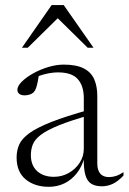

<svg xmlns="http://www.w3.org/2000/svg" viewBox="-20 -710 496 740"><path d="M326 -287.5 328.5 -267Q252.5 -245.5 207 -227Q161.5 -208.5 138 -190.8Q114.5 -173 106.8 -154Q99 -135 99 -112Q99 -72.5 123.2 -50.5Q147.5 -28.5 187.5 -28.5Q219 -28.5 245.2 -43.5Q271.5 -58.5 287.2 -83Q303 -107.5 303 -136.5V-332Q303 -378.5 280 -404.8Q257 -431 204 -431Q181.5 -431 156.2 -425Q131 -419 101.5 -405.5L130.5 -424Q128 -408 125.2 -394.2Q122.5 -380.5 119 -370.5Q115.5 -360.5 110.5 -355.5Q105 -349 95 -345.8Q85 -342.5 75 -342.5Q62 -342.5 54.5 -348.2Q47 -354 47 -363.5Q47 -378.5 64.2 -395.5Q81.5 -412.5 108.5 -427.5Q135.5 -442.5 166.5 -451.8Q197.5 -461 225.5 -461Q274 -461 302.5 -446.5Q331 -432 343 -404.8Q355 -377.5 355 -340V-81Q355 -61.5 360.8 -49.8Q366.5 -38 376.5 -32.8Q386.5 -27.5 400 -27.5Q414 -27.5 427 -31.8Q440 -36 456 -46.5V-33.5Q435 -11 414.8 -1.5Q394.5 8 373 8Q347.5 8 331.5 -2Q315.5 -12 308.8 -36.5Q302 -61 303 -103.5L306 -105Q296 -67.5 275.8 -42Q255.5 -16.5 228 -3.2Q200.5 10 168.5 10Q113.5 10 78.8 -18.8Q44 -47.5 44 -103Q44 -130.5 54.2 -153.2Q64.5 -176 93.5 -197Q122.5 -218 178.2 -240Q234 -262 326 -287.5ZM64.5 -526 179 -690.5H225.5L340.5 -526H318L191 -651H214L87 -526Z"/></svg>

Font: Newsreader 36pt Light
Style: Regular
Weight: 300
Designer: Hugues Gentile
Foundry: Production Type
Version: Version 1.003